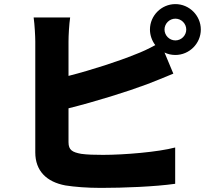

<svg xmlns="http://www.w3.org/2000/svg" viewBox="-20 -861 1040 936"><path d="M782 -717C782 -746 806 -770 835 -770C864 -770 888 -746 888 -717C888 -688 864 -664 835 -664C806 -664 782 -688 782 -717ZM322 -776H144C149 -742 152 -681 152 -659C152 -592 152 -243 152 -118C152 -28 207 26 299 43C343 50 404 55 472 55C583 55 735 49 834 35V-142C752 -120 586 -106 482 -106C440 -106 405 -107 376 -111C333 -119 314 -129 314 -168V-333C446 -366 600 -414 696 -450C731 -463 781 -484 825 -502L782 -605C798 -597 816 -593 835 -593C903 -593 959 -649 959 -717C959 -785 903 -841 835 -841C767 -841 711 -785 711 -717C711 -689 721 -662 737 -641C702 -622 672 -608 640 -596C559 -563 431 -521 314 -491V-659C314 -688 317 -742 322 -776Z"/></svg>

Font: Noto Sans KR Black
Style: Regular
Weight: 900
Designer: Ryoko NISHIZUKA 西塚涼子 (kana, bopomofo & ideographs); Paul D. Hunt (Latin, Greek & Cyrillic); Sandoll Communications 산돌커뮤니
Foundry: Adobe
Version: Version 2.004;hotconv 1.0.118;makeotfexe 2.5.65603